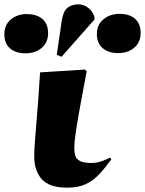

<svg xmlns="http://www.w3.org/2000/svg" viewBox="-138 -852 669 886"><path d="M171 14Q90 14 55 -25Q20 -64 20 -130Q20 -174 29 -273.5Q38 -373 47 -518L254 -531L262 -523Q248 -448 235 -378.5Q222 -309 213.5 -254.5Q205 -200 205 -168Q205 -149 209.5 -133.5Q214 -118 231 -109Q248 -100 284 -100Q309 -100 331 -108Q353 -116 370 -125L376 -117Q347 -77 319.5 -47.5Q292 -18 257 -2Q222 14 171 14ZM146 -590 124 -599 147 -757Q154 -801 174 -816.5Q194 -832 223 -832Q248 -832 269 -816Q290 -800 298 -773V-762ZM408 -607Q362 -607 335.5 -630Q309 -653 309 -695Q309 -738 339.5 -763Q370 -788 413 -788Q460 -788 485.5 -765Q511 -742 511 -700Q511 -657 481.5 -632Q452 -607 408 -607ZM-20 -606Q-66 -606 -92 -629Q-118 -652 -118 -694Q-118 -737 -88 -762Q-58 -787 -15 -787Q32 -787 58 -764Q84 -741 84 -699Q84 -656 54.5 -631Q25 -606 -20 -606Z"/></svg>

Font: Literata 72pt Black
Style: Italic
Weight: 900
Italic angle: -2°
Designer: Latin by Veronika Burian and Jose Scaglione. Greek by Irene Vlachou. Cyrillic by Vera Evstafieva
Foundry: TypeTogether
Version: Version 3.002